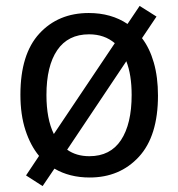

<svg xmlns="http://www.w3.org/2000/svg" viewBox="-20 -590 603 649"><path d="M124 39 68 3 112 -63Q83 -98 66 -150Q49 -202 49 -270Q49 -407 113 -476.5Q177 -546 280 -546Q356 -546 411 -509L452 -570L509 -534L460 -461Q486 -427 500 -378Q514 -329 514 -267Q514 -130 449.5 -60Q385 10 283 10Q215 10 164 -20ZM137 -269Q137 -188 162 -137L368 -444Q333 -474 281 -474Q210 -474 173.5 -420.5Q137 -367 137 -269ZM282 -62Q353 -62 389 -116.5Q425 -171 425 -269Q425 -337 407 -383L207 -84Q238 -62 282 -62Z"/></svg>

Font: Noto Sans Mono SemiCondensed
Style: Regular
Weight: 400
Width: 4
Designer: Monotype Design Team
Foundry: Monotype Imaging Inc.
Version: Version 2.014